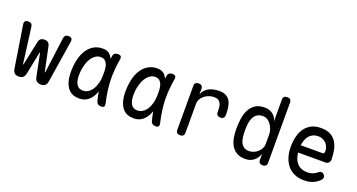

<svg xmlns="http://www.w3.org/2000/svg" viewBox="-45 -1359 3691 1987"><g transform="rotate(20 1800.0 -365.0)"><path d="M178 10Q149 10 132.5 -4Q116 -18 111 -47L38 -511Q34 -536 44 -548Q54 -560 78 -560Q100 -560 111.5 -550Q123 -540 126 -520L177 -130Q179 -120 180.5 -120Q182 -120 184 -130L239 -391Q244 -416 259 -428Q274 -440 300 -440Q326 -440 341 -428Q356 -416 361 -391L416 -130Q418 -120 419.5 -120Q421 -120 423 -130L474 -520Q477 -540 488.5 -550Q500 -560 522 -560Q546 -560 556 -548Q566 -536 562 -511L489 -47Q484 -18 468 -4Q452 10 423 10Q394 10 376.5 -3.5Q359 -17 353 -46L304 -290Q302 -300 300 -300Q298 -300 296 -290L247 -46Q241 -17 224 -3.5Q207 10 178 10Z M842 10Q806 10 774.5 -2Q743 -14 720 -41.5Q697 -69 683.5 -113.5Q670 -158 670 -224Q670 -293 684 -354.5Q698 -416 726.5 -461.5Q755 -507 798.5 -533.5Q842 -560 900 -560Q948 -560 975 -536Q997 -516 1010 -487Q1012 -502 1014 -516Q1018 -541 1031 -550.5Q1044 -560 1065 -560Q1089 -560 1098.5 -549.5Q1108 -539 1104 -516Q1094 -457 1089 -399.5Q1084 -342 1085.5 -283.5Q1087 -225 1095.5 -163.5Q1104 -102 1120 -34Q1125 -12 1117 -1Q1109 10 1086 10Q1063 10 1049 -1Q1035 -12 1030 -34Q1018 -83 1010 -129Q1004 -111 996 -94Q974 -48 936.5 -19Q899 10 842 10ZM851 -80Q882 -80 908.5 -96.5Q935 -113 954 -143Q973 -173 984 -215Q995 -257 995 -308Q995 -332 993.5 -360.5Q992 -389 984 -413Q976 -437 958.5 -453.5Q941 -470 908 -470Q877 -470 850 -450.5Q823 -431 803 -397Q783 -363 771.5 -316Q760 -269 760 -215Q760 -151 782.5 -115.5Q805 -80 851 -80Z M1442 10Q1406 10 1374.5 -2Q1343 -14 1320 -41.5Q1297 -69 1283.5 -113.5Q1270 -158 1270 -224Q1270 -293 1284 -354.5Q1298 -416 1326.5 -461.5Q1355 -507 1398.5 -533.5Q1442 -560 1500 -560Q1548 -560 1575 -536Q1597 -516 1610 -487Q1612 -502 1614 -516Q1618 -541 1631 -550.5Q1644 -560 1665 -560Q1689 -560 1698.5 -549.5Q1708 -539 1704 -516Q1694 -457 1689 -399.5Q1684 -342 1685.5 -283.5Q1687 -225 1695.5 -163.5Q1704 -102 1720 -34Q1725 -12 1717 -1Q1709 10 1686 10Q1663 10 1649 -1Q1635 -12 1630 -34Q1618 -83 1610 -129Q1604 -111 1596 -94Q1574 -48 1536.5 -19Q1499 10 1442 10ZM1451 -80Q1482 -80 1508.5 -96.5Q1535 -113 1554 -143Q1573 -173 1584 -215Q1595 -257 1595 -308Q1595 -332 1593.5 -360.5Q1592 -389 1584 -413Q1576 -437 1558.5 -453.5Q1541 -470 1508 -470Q1477 -470 1450 -450.5Q1423 -431 1403 -397Q1383 -363 1371.5 -316Q1360 -269 1360 -215Q1360 -151 1382.5 -115.5Q1405 -80 1451 -80Z M1955 10Q1932 10 1921 -1Q1910 -12 1910 -35V-515Q1910 -538 1921 -549Q1932 -560 1955 -560Q1978 -560 1989 -549Q2000 -538 2000 -515V-456Q2017 -504 2063.5 -532Q2110 -560 2184 -560Q2229 -560 2257.5 -544Q2286 -528 2302 -501Q2318 -474 2324 -438Q2330 -402 2330 -362V-350Q2330 -327 2319 -316Q2308 -305 2285 -305Q2262 -305 2251 -316Q2240 -327 2240 -350V-362Q2240 -385 2237 -406.5Q2234 -428 2225 -445Q2216 -462 2199 -472Q2182 -482 2153 -482Q2127 -482 2100 -473Q2073 -464 2050.5 -447Q2028 -430 2014 -405.5Q2000 -381 2000 -350V-35Q2000 -12 1989 -1Q1978 10 1955 10Z M2865 10Q2842 10 2831 -1.5Q2820 -13 2820 -36V-100Q2811 -75 2797.5 -55Q2784 -35 2766 -20.5Q2748 -6 2725 2Q2702 10 2673 10Q2612 10 2574 -14Q2536 -38 2515 -76.5Q2494 -115 2487 -162.5Q2480 -210 2480 -256Q2480 -310 2488 -364.5Q2496 -419 2518 -462.5Q2540 -506 2580 -533Q2620 -560 2683 -560Q2738 -560 2774.5 -530.5Q2811 -501 2820 -456V-695Q2820 -718 2831 -729Q2842 -740 2865 -740Q2888 -740 2899 -729Q2910 -718 2910 -695V-36Q2910 -13 2899 -1.5Q2888 10 2865 10ZM2682 -80Q2709 -80 2734 -91Q2759 -102 2778 -119.5Q2797 -137 2808.5 -159.5Q2820 -182 2820 -206V-316Q2820 -340 2811 -367Q2802 -394 2786 -417Q2770 -440 2747.5 -455Q2725 -470 2698 -470Q2655 -470 2630 -452Q2605 -434 2591.5 -404.5Q2578 -375 2574 -337.5Q2570 -300 2570 -262Q2570 -223 2575 -189.5Q2580 -156 2592.5 -131.5Q2605 -107 2627 -93.5Q2649 -80 2682 -80Z M3459 -132Q3478 -132 3490.5 -118.5Q3503 -105 3503 -88Q3503 -79 3498.5 -70.5Q3494 -62 3482 -50Q3466 -35 3448 -24Q3430 -13 3409.5 -5Q3389 3 3366.5 6.5Q3344 10 3319 10Q3261 10 3215.5 -9.5Q3170 -29 3138.5 -65.5Q3107 -102 3090 -154.5Q3073 -207 3073 -272Q3073 -329 3085.5 -381.5Q3098 -434 3125.5 -473.5Q3153 -513 3197 -536.5Q3241 -560 3305 -560Q3365 -560 3405 -539.5Q3445 -519 3469.5 -482Q3494 -445 3504.5 -395.5Q3515 -346 3515 -287Q3515 -269 3502 -254.5Q3489 -240 3468 -240H3165Q3169 -200 3182 -169.5Q3195 -139 3215 -119.5Q3235 -100 3261.5 -90Q3288 -80 3320 -80Q3365 -80 3391.5 -94Q3418 -108 3433 -120Q3441 -127 3446 -129.5Q3451 -132 3459 -132ZM3165 -320H3409Q3414 -320 3419.5 -326Q3425 -332 3425 -353Q3425 -374 3417 -395Q3409 -416 3393.5 -432.5Q3378 -449 3355.5 -459.5Q3333 -470 3305 -470Q3274 -470 3249.5 -459Q3225 -448 3207.5 -428Q3190 -408 3179.5 -380.5Q3169 -353 3165 -320Z"/></g></svg>

Font: Maple Mono NF
Style: Regular
Weight: 400
Monospace: yes
Designer: subframe7536
Version: Version 7.000